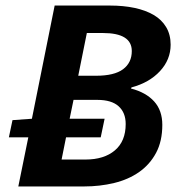

<svg xmlns="http://www.w3.org/2000/svg" viewBox="-20 -672 674 692"><path d="M326 -399Q392 -399 423.5 -422.5Q455 -446 455 -488Q455 -553 351 -553H293L262 -399ZM288 -97Q355 -97 394 -130Q433 -163 433 -225Q433 -266 407.5 -289Q382 -312 331 -312H245L231 -244H357L343 -177H218L202 -97ZM452 -353Q506 -339 535.5 -306.5Q565 -274 565 -222Q565 -163 542.5 -121Q520 -79 481.5 -52Q443 -25 391.5 -12.5Q340 0 283 0H46L82 -177H12L25 -239L95 -244L177 -652H376Q425 -652 465 -643.5Q505 -635 534 -618Q563 -601 579 -574Q595 -547 595 -511Q595 -457 556.5 -415.5Q518 -374 454 -357Z"/></svg>

Font: mr_Source Sans Pro
Style: Bold Italic
Weight: 700
Italic angle: -11°
Designer: Paul D. Hunt
Foundry: Adobe Systems Incorporated
Version: Version 1.036;July 10, 2024;FontCreator 11.5.0.2430 64-bit